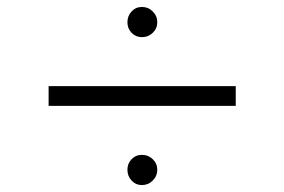

<svg xmlns="http://www.w3.org/2000/svg" viewBox="-20 -640 819 553"><path d="M347 -576Q347 -594 359 -607Q371 -620 389 -620Q407 -620 420 -607Q433 -594 433 -576Q433 -558 420 -545.5Q407 -533 389 -533Q371 -533 359 -545.5Q347 -558 347 -576ZM659 -335H120V-392H659ZM347 -151Q347 -169 359 -181.5Q371 -194 389 -194Q407 -194 420 -181.5Q433 -169 433 -151Q433 -133 420 -120Q407 -107 389 -107Q371 -107 359 -120Q347 -133 347 -151Z"/></svg>

Font: Shippori Mincho Medium
Style: Regular
Weight: 500
Designer: FONTDASU
Foundry: FONTDASU / Google Inc. / but / Adobe
Version: Version 3.110; ttfautohint (v1.8.3)